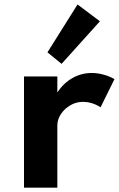

<svg xmlns="http://www.w3.org/2000/svg" viewBox="-20 -864 547 884"><path d="M90.5 0H244V-286Q244 -314.5 260.8 -339.2Q277.5 -364 304.2 -379.5Q331 -395 361 -395Q404.5 -395 443 -370L507 -499.5Q487 -512 458.2 -520Q429.5 -528 402.5 -528Q355 -528 313.8 -504.8Q272.5 -481.5 244 -438.5V-512H90.5ZM263.5 -570 440 -766 337 -843.5 198.5 -623Z"/></svg>

Font: Spartan
Style: Bold
Weight: 700
Designer: Matt Bailey, Mirko Velimirovic
Foundry: Matt Bailey
Version: Version 1.003; ttfautohint (v1.8.3)